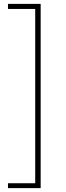

<svg xmlns="http://www.w3.org/2000/svg" viewBox="-20 -800 339 987"><path d="M21 167V142H161V-754H21V-780H189V167Z"/></svg>

Font: Noto Sans JP
Style: Regular
Weight: 100
Designer: Ryoko NISHIZUKA 西塚涼子 (kana, bopomofo & ideographs); Paul D. Hunt (Latin, Greek & Cyrillic); Sandoll Communications 산돌커뮤니
Foundry: Adobe
Version: Version 2.004;hotconv 1.0.118;makeotfexe 2.5.65603